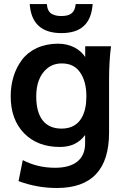

<svg xmlns="http://www.w3.org/2000/svg" viewBox="-20 -731 643 955"><path d="M286.1 -91.3C200.2 -91.3 160.2 -151.4 160.2 -251.5C160.2 -310.5 176.8 -360.4 215.8 -391.6C235.8 -407.7 259.8 -415.5 287.6 -415.5C328.1 -415.5 358.9 -400.4 378.9 -370.1C399.4 -340.3 409.7 -300.8 409.7 -252C409.7 -175.8 385.3 -91.3 286.1 -91.3ZM262.7 204.1C436 204.1 522.5 112.3 522.5 -71.8V-333C522.5 -395.5 525.9 -451.7 532.2 -501H403.8V-447.3C378.4 -486.3 330.6 -513.7 268.6 -513.7C189.9 -513.7 126.5 -482.9 89.4 -433.6C52.2 -384.3 33.2 -321.8 33.2 -251.5C33.2 -174.8 55.7 -113.3 100.1 -67.9C144.5 -22.5 204.1 0 277.8 0C333 0 374.5 -20 403.3 -59.6V-17.1C403.3 63.5 347.7 103.5 253.9 103.5C195.8 103.5 142.1 90.8 93.3 65.4L72.3 169.9C134.3 192.9 197.8 204.1 262.7 204.1ZM285.2 -566.4C380.9 -566.4 433.6 -610.8 440.9 -710.9H356.4C352.1 -663.6 326.2 -651.4 285.2 -651.4C265.6 -651.4 252.9 -653.8 237.8 -661.6C223.6 -669.4 214.8 -686 212.9 -710.9H127.9C134.3 -614.7 187 -566.4 285.2 -566.4Z"/></svg>

Font: Ride
Style: Bold
Weight: 700
Version: Version 3.000